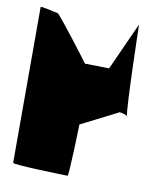

<svg xmlns="http://www.w3.org/2000/svg" viewBox="-79 -761 699 826"><g transform="rotate(10 270.0 -348.0)"><path d="M32 -14C32 -6 267 0 272 0C278 0 284 -218 284 -226L442 -306C442 -312 470 -303 479 -298C470 -334 462 -694 462 -694L368 -486L262 -488C260 -492 116 -682 108 -682C98 -682 32 -701 32 -694ZM479 -298C479 -296 479 -295 480 -295C483 -295 482 -296 479 -298Z"/></g></svg>

Font: Ampere
Style: SuCnd
Weight: 400
Version: Version 1